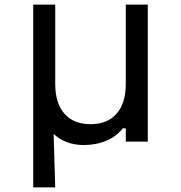

<svg xmlns="http://www.w3.org/2000/svg" viewBox="-20 -618 790 838"><path d="M346 15Q284 15 238.5 -14.5Q193 -44 168 -98.5Q143 -153 143 -226L221 -252Q221 -168 261 -122Q301 -76 375 -76Q449 -76 489 -122Q529 -168 529 -252V-598H625V0H529V-58H516Q490 -24 445.5 -4.5Q401 15 346 15ZM125 200V-598H221V-252V-104H212L221 200Z"/></svg>

Font: Martian Mono SemiExpanded Light
Style: Regular
Weight: 300
Width: 6
Monospace: yes
Designer: Roman Shamin
Foundry: Evil Martians
Version: Version 0.930